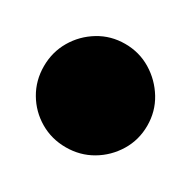

<svg xmlns="http://www.w3.org/2000/svg" viewBox="-130 -511 362 362"><g transform="rotate(30 50.5 -330.5)"><path d="M-62 -330Q-62 -299 -47 -273.5Q-32 -248 -6.5 -233Q19 -218 50 -218Q81 -218 106.5 -233Q132 -248 147.5 -273.5Q163 -299 163 -330Q163 -361 147.5 -386.5Q132 -412 106.5 -427.5Q81 -443 50 -443Q19 -443 -6.5 -427.5Q-32 -412 -47 -386.5Q-62 -361 -62 -330Z"/></g></svg>

Font: Linefont Black
Style: Regular
Weight: 900
Monospace: yes
Version: Version 3.002;gftools[0.9.33]